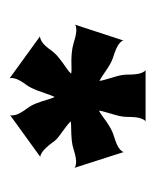

<svg xmlns="http://www.w3.org/2000/svg" viewBox="18 -756 320 395"><g transform="rotate(90 177.5 -558.0)"><path d="M141 -418 54 -481Q57 -480 65 -484.5Q73 -489 84 -505Q90 -513 99.5 -520.5Q109 -528 118 -534Q127 -540 131 -545Q125 -546 113.5 -545.5Q102 -545 90 -546Q78 -547 68 -550Q49 -556 40 -555.5Q31 -555 30 -552L63 -653Q62 -650 69 -644Q76 -638 95 -632Q105 -629 114 -623.5Q123 -618 131.5 -612Q140 -606 146 -603Q145 -610 142 -619.5Q139 -629 136 -640Q133 -651 133 -661Q133 -681 129.5 -689.5Q126 -698 123 -698H230Q227 -698 223.5 -689.5Q220 -681 220 -661Q220 -651 217 -639.5Q214 -628 211 -618.5Q208 -609 207 -602Q213 -605 221.5 -611.5Q230 -618 240 -624Q250 -630 260 -633Q280 -639 286.5 -645Q293 -651 292 -654L325 -551Q324 -554 315 -555Q306 -556 287 -550Q278 -547 267 -546Q256 -545 246 -545Q236 -545 229 -544Q234 -539 242 -533Q250 -527 259 -520.5Q268 -514 273 -506Q285 -490 293 -485Q301 -480 303 -482L216 -419Q218 -421 216 -430Q214 -439 202 -455Q196 -463 192 -473.5Q188 -484 185 -494.5Q182 -505 179 -511Q176 -505 172.5 -494.5Q169 -484 165 -473.5Q161 -463 155 -454Q143 -438 141 -429Q139 -420 141 -418Z"/></g></svg>

Font: Red Rose Medium
Style: Regular
Weight: 500
Designer: Jaikishan Patel
Version: Version 2.000